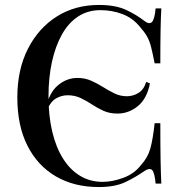

<svg xmlns="http://www.w3.org/2000/svg" viewBox="-20 -742 737 776"><path d="M380 -722Q446 -722 488.5 -702.5Q531 -683 564 -657Q584 -642 594.5 -653.5Q605 -665 609 -708H632Q630 -672 629 -621Q628 -570 628 -486H605Q597 -527 590.5 -552.5Q584 -578 573.5 -596Q563 -614 546 -633Q517 -669 475 -685Q433 -701 386 -701Q335 -701 296 -675.5Q257 -650 230.5 -603Q204 -556 190 -492Q176 -428 176 -352Q176 -274 191 -210.5Q206 -147 234.5 -101.5Q263 -56 303.5 -31.5Q344 -7 394 -7Q435 -7 479 -23.5Q523 -40 549 -74Q577 -104 587.5 -141.5Q598 -179 605 -244H628Q628 -152 629 -95.5Q630 -39 632 0H609Q605 -43 595.5 -54Q586 -65 564 -51Q527 -25 485.5 -5.5Q444 14 379 14Q280 14 206 -29Q132 -72 91 -153Q50 -234 50 -348Q50 -460 92.5 -544Q135 -628 209 -675Q283 -722 380 -722ZM293 -427Q323 -427 348 -416Q373 -405 396 -390.5Q419 -376 442.5 -364.5Q466 -353 493 -353Q517 -353 539 -366Q561 -379 571 -411L586 -405Q574 -343 537 -313Q500 -283 455 -283Q423 -283 398.5 -294Q374 -305 351.5 -320Q329 -335 305.5 -346Q282 -357 253 -357Q229 -357 207 -344.5Q185 -332 172 -301L166 -306Q179 -368 214.5 -397.5Q250 -427 293 -427Z"/></svg>

Font: Playfair Display Medium
Style: Regular
Weight: 500
Designer: Claus Eggers Sørensen
Foundry: Claus Eggers Sørensen
Version: Version 1.203